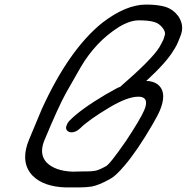

<svg xmlns="http://www.w3.org/2000/svg" viewBox="-20 -820 817 840"><path d="M326 0H268Q170 -3 122 -52Q90 -86 90 -133Q90 -168 107 -209Q147 -306 163 -343Q281 -602 427 -720Q531 -800 619 -800Q672 -800 705 -789.5Q738 -779 761 -748Q777 -723 777 -698Q777 -683 772 -669L763 -646Q753 -620 740 -601Q711 -550 620 -466Q653 -465 672 -449Q694 -430 694 -398Q694 -372 680 -338Q671 -316 647 -275Q580 -160 526 -97Q485 -48 461 -37L460 -36Q413 -10 382 -4Q356 0 326 0ZM297 -69 343 -70H359Q381 -70 397 -73Q413 -76 442 -92Q457 -96 533 -206Q595 -300 611 -338Q619 -357 619 -370Q619 -397 585 -397Q538 -397 459 -350Q367 -295 331 -259Q312 -241 293 -241Q285 -241 278 -245Q269 -251 269 -261Q269 -267 273 -275Q276 -284 284 -292Q333 -342 443 -407Q500 -440 506 -440L509 -443Q645 -561 677 -613Q688 -632 695 -647Q697 -653 701 -666Q702 -669 702 -673Q702 -683 693 -696Q678 -717 654 -724Q630 -731 588 -731Q547 -731 499 -701Q399 -638 333 -526Q289 -450 268 -412Q235 -352 175 -208Q164 -182 164 -160Q164 -130 185 -108Q222 -72 297 -69Z"/></svg>

Font: Bubblez Graffiti
Style: Italic
Weight: 400
Italic angle: -22.5°
Designer: GGBotNet
Foundry: GGBotNet
Version: 1.00